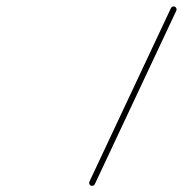

<svg xmlns="http://www.w3.org/2000/svg" viewBox="-20 -584 590 613"><path d="M525.7 -558C525.7 -558 525.7 -558 525.7 -558C438.9 -373.4 352.2 -188.7 265.5 -4C263.2 0.7 265.3 6.4 270 8.6C274.8 10.8 280.4 8.8 282.7 4C369.4 -180.6 456.1 -365.3 542.9 -550C545.1 -554.7 543.1 -560.4 538.3 -562.6C533.6 -564.8 527.9 -562.8 525.7 -558Z"/></svg>

Font: FRB American Cursive Extralight
Style: Italic
Weight: 200
Italic angle: -25°
Version: Version 2.0;Modular Font Editor K font №1